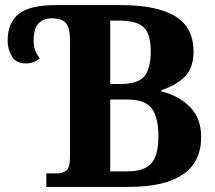

<svg xmlns="http://www.w3.org/2000/svg" viewBox="-20 -734 846 754"><path d="M162 0V-53H203Q225 -53 240 -64Q255 -75 255 -118V-574Q255 -624 239 -643Q223 -662 184 -662Q150 -662 131 -641.5Q112 -621 112 -574Q112 -552 118 -536.5Q124 -521 136 -505Q126 -496 113 -490.5Q100 -485 82 -485Q42 -485 26 -513.5Q10 -542 10 -574Q10 -645 54 -679.5Q98 -714 198 -714H454Q597 -714 668.5 -670Q740 -626 740 -532Q740 -466 705 -432Q670 -398 614 -380V-375Q683 -358 726.5 -313.5Q770 -269 770 -196Q770 0 484 0ZM451 -404Q521 -404 546.5 -434Q572 -464 572 -532Q572 -600 544.5 -626.5Q517 -653 449 -653H413V-404ZM479 -61Q546 -61 574 -92Q602 -123 602 -199Q602 -273 576 -308Q550 -343 481 -343H413V-61Z"/></svg>

Font: Noto Serif
Style: Bold
Weight: 700
Designer: Monotype Design Team
Foundry: Monotype Imaging Inc.
Version: Version 2.014